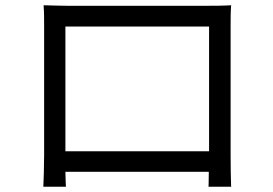

<svg xmlns="http://www.w3.org/2000/svg" viewBox="-20 -705 1040 731"><path d="M776 -604V-129H229V-604ZM858 -607C858 -632 858 -660 860 -685C830 -683 794 -683 772 -683H235C212 -683 185 -684 146 -685C148 -661 148 -630 148 -607V-115C148 -80 146 -6 145 6H231C230 -1 230 -25 229 -51H775C775 -24 774 -1 774 6H860C859 -5 858 -82 858 -114Z"/></svg>

Font: Noto Sans Mono CJK SC Regular
Style: Regular
Weight: 400
Designer: Ryoko NISHIZUKA (kana & ideographs); Paul D. Hunt (Latin, Greek & Cyrillic); Wenlong ZHANG (bopomofo); Sandoll Communica
Foundry: Adobe Systems Incorporated
Version: Version 1.005;PS 1.005;hotconv 1.0.96;makeotf.lib2.5.65012